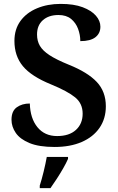

<svg xmlns="http://www.w3.org/2000/svg" viewBox="-20 -744 606 985"><path d="M260 10Q180 10 131.5 -10Q83 -30 61 -62Q39 -94 39 -130Q39 -174 66 -193.5Q93 -213 133 -213Q135 -137 172 -91.5Q209 -46 273 -46Q335 -46 369.5 -77.5Q404 -109 404 -161Q404 -213 365.5 -244.5Q327 -276 242 -311Q141 -352 97.5 -404.5Q54 -457 54 -534Q54 -594 85 -636.5Q116 -679 170 -701.5Q224 -724 291 -724Q359 -724 404 -707Q449 -690 472 -663.5Q495 -637 495 -607Q495 -573 469.5 -553Q444 -533 392 -533Q392 -565 380.5 -596Q369 -627 344.5 -647Q320 -667 280 -667Q230 -667 200 -640.5Q170 -614 170 -567Q170 -534 184.5 -509Q199 -484 234 -461Q269 -438 333 -412Q430 -373 476.5 -323.5Q523 -274 523 -199Q523 -135 490.5 -88Q458 -41 399 -15.5Q340 10 260 10ZM184 208Q194 177 204 136Q214 95 220 61H329V71Q320 92 304.5 119Q289 146 271.5 173Q254 200 239 221H184Z"/></svg>

Font: Noto Serif Malayalam SemiBold
Style: Regular
Weight: 600
Designer: Indian type Foundry, Jelle Bosma, Monotype Design Team
Foundry: Monotype Imaging Inc.
Version: Version 2.104; ttfautohint (v1.8.4.7-5d5b)